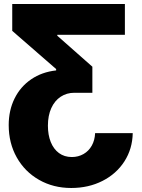

<svg xmlns="http://www.w3.org/2000/svg" viewBox="-20 -727 709 957"><path d="M335 210Q245.6 210 174.6 169.4Q103.5 128.9 63.5 57.6Q23.4 -13.7 23.4 -103.5Q23.4 -177.2 52.7 -236.3Q82 -295.4 135.5 -331.8Q189 -368.2 259.8 -376V-382.8L41 -573.2V-707H602.5V-553.7H265.6V-548.8L440.4 -394.5V-264.6H350.6Q312.5 -264.6 282.5 -244.9Q252.4 -225.1 235.6 -188Q218.8 -150.9 218.8 -100.6Q218.8 -54.7 232.9 -19.3Q247.1 16.1 273.9 35.9Q300.8 55.7 337.9 55.7Q370.1 55.7 396.2 40.8Q422.4 25.9 437.5 -1.2Q452.6 -28.3 454.1 -63.5H641.6Q640.1 15.1 600.1 77.4Q560.1 139.6 490.7 174.8Q421.4 210 335 210Z"/></svg>

Font: Pretendard GOV Black
Style: Regular
Weight: 900
Designer: Base glyphs from Inter by Rasmus Andersson; Hangeul glyphs from Noto Sans CJK(Source Han Sans) by Jang Soo-young and Kan
Foundry: Kil Hyung-jin
Version: Version 1.309